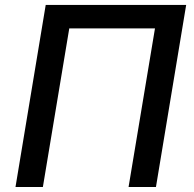

<svg xmlns="http://www.w3.org/2000/svg" viewBox="-20 -747 776 767"><path d="M41.9 0 162.6 -727.3H723.7L603 0H493.6L599.1 -633.5H256.7L151.3 0Z"/></svg>

Font: Inter P Medium
Style: Italic
Weight: 500
Italic angle: 9.39999°
Designer: Rasmus Andersson
Foundry: rsms
Version: Version 3.018;git-588b23468